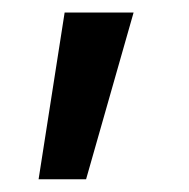

<svg xmlns="http://www.w3.org/2000/svg" viewBox="-20 -126 302 306"><path d="M41.5 159.7 83 -106H192.9L117.2 159.7Z"/></svg>

Font: Inter 24pt Medium
Style: Regular
Weight: 500
Designer: Rasmus Andersson
Foundry: rsms
Version: Version 4.001;git-66647c0bb